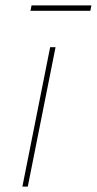

<svg xmlns="http://www.w3.org/2000/svg" viewBox="-20 -692 359 712"><path d="M63 0 166 -517H186L83 0ZM93 -652 97 -672H319L315 -652Z"/></svg>

Font: Montserrat Thin Thin
Style: Italic
Weight: 250
Italic angle: -11.3°
Version: Version 9.000